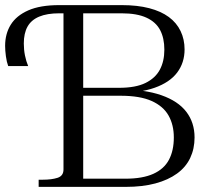

<svg xmlns="http://www.w3.org/2000/svg" viewBox="-24 -730 834 750"><path d="M276 -387H441Q506 -387 544.5 -406Q583 -425 600.5 -458Q618 -491 618 -536Q618 -581 601.5 -612.5Q585 -644 548 -661Q511 -678 451 -678H301V-32H466Q533 -32 575 -51Q617 -70 636 -106Q655 -142 655 -193Q655 -242 634.5 -278.5Q614 -315 568.5 -335.5Q523 -356 447 -356H276ZM207 -710H452Q513 -710 559 -698Q605 -686 635.5 -663.5Q666 -641 681.5 -608.5Q697 -576 697 -537Q697 -485 668 -446.5Q639 -408 579.5 -387Q520 -366 427 -366L495 -384V-363L441 -381Q541 -381 606.5 -358Q672 -335 704 -293Q736 -251 736 -193Q736 -149 719 -113Q702 -77 667.5 -52Q633 -27 583 -13.5Q533 0 467 0H127V-28H143Q178 -28 201 -35.5Q224 -43 224 -68V-678H207Q160 -678 129 -665Q98 -652 83.5 -626Q69 -600 69 -560Q69 -536 73.5 -513.5Q78 -491 86 -472H8Q2 -488 -1 -510.5Q-4 -533 -4 -551Q-4 -598 18 -633.5Q40 -669 86.5 -689.5Q133 -710 207 -710Z"/></svg>

Font: Roboto Serif 120pt Expanded Light
Style: Regular
Weight: 300
Width: 7
Designer: Greg Gazdowicz
Foundry: Commercial Type
Version: Version 1.008